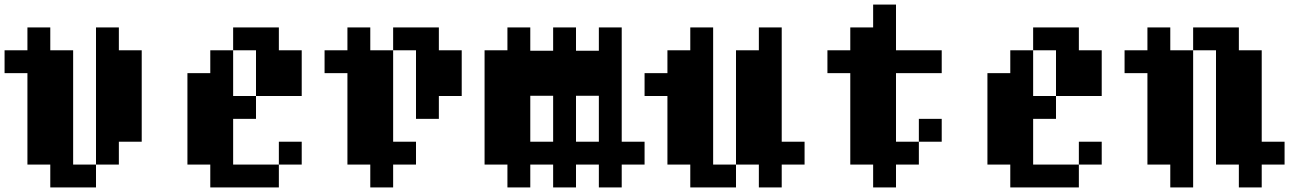

<svg xmlns="http://www.w3.org/2000/svg" viewBox="-20 -720 5640 840"><path d="M0 -400V-500H100V-600H200V-500H300V0H400V100H200V0H100V-400ZM400 0V-600H500V-500H600V-100H500V0Z M1100 -200H1000V0H1200V100H900V0H800V-400H900V-500H1000V-300H1100ZM1000 -500V-600H1200V-500H1300V-300H1100V-500ZM1200 0V-100H1300V0Z M1700 100H1600V0H1500V-400H1400V-500H1500V-600H1600V-500H1700V-100H1800V0H1700ZM1700 -500V-600H1900V-500H2000V-300H1900V-200H1800V-500Z M2600 0V100H2700V0H2800V-100H2700V-600H2600V-498H2500V-600H2400V-498H2300V-600H2200V-500H2100V0H2200V100H2300V0H2400V100H2500V0ZM2300 -100V-301H2400V-100ZM2500 -100V-301H2600V-100Z M2800 -300V-400H2900V-500H3000V-600H3100V0H3200V100H3000V0H2900V-300ZM3200 0V-500H3300V-600H3400V-100H3500V0H3400V100H3300V0Z M3900 0V100H3800V0H3700V-400H3600V-500H3700V-600H3800V-700H3900V-500H4100V-400H3900V-100H4000V0ZM4000 -100V-200H4100V-100Z M4600 -200H4500V0H4700V100H4400V0H4300V-400H4400V-500H4500V-300H4600ZM4500 -500V-600H4700V-500H4800V-300H4600V-500ZM4700 0V-100H4800V0Z M5500 100H5400V0H5300V-500H5200V-600H5400V-500H5500V-100H5600V0H5500ZM4900 -400V-500H5000V-600H5100V-500H5200V100H5100V0H5000V-400Z"/></svg>

Font: FT88 Gothique
Style: Regular
Weight: 400
Designer: Ange Degheest & Oriane Charvieux
Foundry: Velvetyne Type Foundry
Version: Version 1.000;FEAKit 1.0